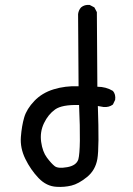

<svg xmlns="http://www.w3.org/2000/svg" viewBox="-20 -762 540 777"><path d="M209 -6Q168 -8 136 -41.5Q104 -75 82.5 -119Q61 -163 64.5 -208Q68 -253 78 -287Q88 -321 119 -353.5Q150 -386 197 -400.5Q244 -415 298 -413L296 -705Q298 -721 308 -732Q322 -744 343 -742L362 -732L372 -713L374 -411Q409 -411 437 -394Q449 -380 446 -358L437 -339Q421 -327 399 -329L376 -333Q382 -164 374 -118.5Q366 -73 332 -45.5Q298 -18 269 -11Q240 -4 209 -6ZM297 -117Q308 -158 300 -337Q231 -339 203 -319Q175 -299 158 -263.5Q141 -228 146.5 -188Q152 -148 170 -124Q188 -100 201.5 -89.5Q215 -79 252 -85.5Q289 -92 297 -117Z"/></svg>

Font: NaniFont Regular
Style: Regular
Weight: 400
Designer: Nanigashitei
Version: Version 1.036